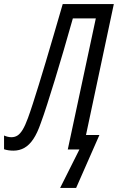

<svg xmlns="http://www.w3.org/2000/svg" viewBox="-80 -734 579 943"><path d="M215.3 189 310.1 0H252.9L390.6 -643.6H277.8Q254.4 -561 232.2 -484.9Q210 -408.7 189.5 -342Q168.9 -275.4 151.6 -221.2Q134.3 -167 120.1 -128.9Q103.5 -80.6 83.7 -51Q64 -21.5 39.8 -7.8Q15.6 5.9 -14.2 5.9Q-25.9 5.9 -38.1 4.2Q-50.3 2.4 -60.1 -1V-68.4Q-51.3 -64.5 -42 -62.3Q-32.7 -60.1 -23.9 -60.1Q-7.3 -60.1 5.9 -68.4Q19 -76.7 31.5 -97.2Q43.9 -117.7 57.1 -153.8Q68.4 -184.6 81.5 -225.3Q94.7 -266.1 110.4 -316.9Q126 -367.7 144.3 -428.5Q162.6 -489.3 183.3 -560.5Q204.1 -631.8 228 -713.9H479L342.3 -70.8H408.2L293.9 189Z"/></svg>

Font: Open Sans Condensed
Style: Italic
Weight: 400
Width: 3
Italic angle: -12°
Designer: Monotype Design Team
Foundry: Monotype Imaging Inc.
Version: Version 3.000